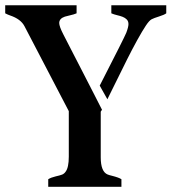

<svg xmlns="http://www.w3.org/2000/svg" viewBox="-35 -714 656 734"><path d="M346.2 -386.7Q440.9 -571.3 447.8 -588.9Q456.1 -610.8 456.1 -621.8Q456.1 -632.8 449.7 -639.4Q443.4 -646 433.8 -649.7Q424.3 -653.3 412.6 -656Q400.9 -658.7 390.6 -663.1V-693.8H600.6V-663.1Q592.8 -657.2 573.2 -651.1Q553.7 -645 544.7 -640.4Q535.6 -635.7 522.5 -616Q509.3 -596.2 489.7 -560.8Q470.2 -525.4 451.2 -487.5Q432.1 -449.7 413.3 -410.9Q394.5 -372.1 375.5 -334.5ZM355 -294.4 350.1 -287.1V-112.8Q350.1 -57.6 376.5 -46.9Q384.3 -43.9 393.1 -42Q419.9 -35.2 429.2 -28.8V0H149.4V-28.8Q160.2 -35.6 177.5 -39.6Q194.8 -43.5 202.6 -46.6Q210.4 -49.8 215.8 -57.6Q228 -73.7 228 -115.2V-289.1L58.6 -613.8Q44.4 -641.1 3.9 -654.8Q-5.9 -658.2 -15.1 -663.1V-693.8H257.8V-663.1Q246.1 -658.2 234.1 -655.8Q222.2 -653.3 212.9 -650.4Q191.4 -643.1 191.4 -626Q191.4 -613.3 206.5 -583.7Q221.7 -554.2 236.6 -525.1Q251.5 -496.1 273.7 -453.1Q295.9 -410.2 327.1 -349.1Z"/></svg>

Font: Stardos Stencil
Style: Regular
Weight: 400
Version: Version 1.000